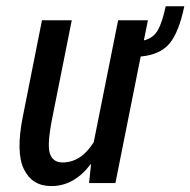

<svg xmlns="http://www.w3.org/2000/svg" viewBox="-20 -594 618 623"><path d="M183.1 -66.9Q243.2 -66.9 284.2 -132.8L363.3 -528.3H460L446.8 -462.9Q477.5 -470.2 492.2 -496.1Q506.8 -522 517.6 -573.7H578.1Q560.5 -489.7 530.3 -453.1Q500 -416.5 436.5 -410.6L354.5 0H269L275.4 -61L274.4 -61.5Q220.7 9.8 146.5 9.8Q84.5 9.8 57.6 -44.9Q30.8 -99.6 54.2 -216.3L116.2 -528.3H212.9L150.4 -215.3Q132.3 -126.5 141.6 -96.7Q150.9 -66.9 183.1 -66.9Z"/></svg>

Font: RobotoCondensed-Italic
Style: Italic
Weight: 400
Designer: Google
Version: Version 1.200311; 2013